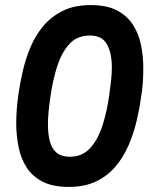

<svg xmlns="http://www.w3.org/2000/svg" viewBox="-20 -728 600 757"><path d="M251 9Q188 9 147.5 -12Q107 -33 84.5 -68.5Q62 -104 53 -149.5Q44 -195 44 -242Q44 -272 46.5 -302Q49 -332 53 -359Q59 -401 70 -448.5Q81 -496 100 -541.5Q119 -587 150 -624.5Q181 -662 227 -685Q273 -708 338 -708Q401 -708 441 -687Q481 -666 504 -630.5Q527 -595 536 -550.5Q545 -506 545 -459Q545 -430 543 -400.5Q541 -371 536 -344Q530 -299 518.5 -250.5Q507 -202 487 -155.5Q467 -109 436 -72Q405 -35 359.5 -13Q314 9 251 9ZM255 -110Q304 -110 335 -143.5Q366 -177 384 -233Q402 -289 411 -355Q415 -384 418 -411Q421 -438 421 -462Q421 -519 401.5 -553.5Q382 -588 335 -588Q284 -588 253.5 -554.5Q223 -521 205 -465Q187 -409 178 -341Q174 -313 171.5 -286.5Q169 -260 169 -236Q169 -200 176.5 -171Q184 -142 203 -126Q222 -110 255 -110Z"/></svg>

Font: Hanken Grotesk
Style: Bold Italic
Weight: 700
Italic angle: -8°
Designer: Alfredo Marco Pradil
Foundry: Hanken Design Co.
Version: Version 3.013